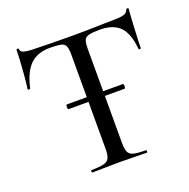

<svg xmlns="http://www.w3.org/2000/svg" viewBox="-118 -768 869 882"><g transform="rotate(-20 316.0 -327.0)"><path d="M183 -311Q181 -311 180 -317Q179 -323 180 -328.5Q181 -334 183 -334H457Q460 -334 461 -328.5Q462 -323 461 -317Q460 -311 457 -311ZM199 -605Q137 -605 102 -570.5Q67 -536 50 -460Q49 -458 43.5 -458Q38 -458 38 -461Q40 -474 42.5 -498Q45 -522 47 -550Q49 -578 50.5 -604Q52 -630 52 -647Q52 -652 58 -652Q64 -652 64 -647Q64 -637 74 -632.5Q84 -628 97 -626.5Q110 -625 119 -625Q205 -622 320 -622Q390 -622 432 -623.5Q474 -625 513 -625Q547 -625 565.5 -629.5Q584 -634 589 -650Q590 -654 595.5 -654Q601 -654 601 -650Q599 -635 597.5 -608Q596 -581 594.5 -552Q593 -523 592 -498Q591 -473 591 -461Q591 -458 585.5 -458Q580 -458 580 -461Q573 -539 540 -572Q507 -605 442 -605Q407 -605 389.5 -600.5Q372 -596 366.5 -583Q361 -570 361 -542V-81Q361 -52 367.5 -37Q374 -22 393.5 -17Q413 -12 454 -12Q456 -12 456 -6Q456 0 454 0Q427 0 393.5 -1Q360 -2 320 -2Q282 -2 248.5 -1Q215 0 187 0Q184 0 184 -6Q184 -12 187 -12Q226 -12 246.5 -17Q267 -22 274 -37Q281 -52 281 -81V-544Q281 -571 275 -584.5Q269 -598 251 -601.5Q233 -605 199 -605Z"/></g></svg>

Font: Cormorant Garamond Light Medium
Style: Regular
Weight: 500
Version: Version 4.001